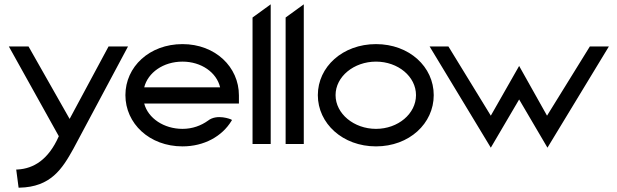

<svg xmlns="http://www.w3.org/2000/svg" viewBox="-20 -666 2855 888"><path d="M21 -451 252 -36C204 73 135 114 61 118H55L66 202H70C215 199 268 115 320 21L572 -451H482L302 -116L112 -451Z M560 -226C560 -95 671 11 824 11C925 11 1007 -36 1050 -106L1053 -111L1048 -114C1048 -114 984 -141 942 -108C910 -85 870 -70 824 -70C738 -70 665 -119 647 -187H1085V-225C1085 -356 976 -462 824 -462C671 -462 560 -357 560 -226ZM647 -262C664 -330 735 -381 824 -381C911 -381 982 -331 998 -262Z M1148 0H1232V-646L1148 -585Z M1301 0H1385V-646L1301 -585Z M1450 -226C1450 -95 1565 11 1719 11C1873 11 1986 -95 1986 -226C1986 -357 1873 -462 1719 -462C1565 -462 1450 -357 1450 -226ZM1532 -226C1532 -312 1617 -381 1719 -381C1821 -381 1904 -312 1904 -226C1904 -140 1821 -70 1719 -70C1617 -70 1532 -140 1532 -226Z M1967 -451 2250 17 2381 -206 2512 17 2796 -451H2708L2510 -131L2381 -361L2250 -131L2054 -451Z"/></svg>

Font: Charger Sport
Style: SeBdExt
Weight: 600
Designer: Jasper
Foundry: Cannot Into Space Fonts
Version: Version 1.1